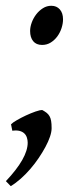

<svg xmlns="http://www.w3.org/2000/svg" viewBox="-29 -489 249 658"><path d="M187 -422.9Q187 -408.2 181.9 -392.6Q176.8 -377 167.5 -364.3Q158.2 -351.6 145 -343.3Q131.8 -335 115.2 -335Q95.2 -335 84.7 -347.9Q74.2 -360.8 74.2 -382.8Q74.2 -396.5 79.8 -411.9Q85.4 -427.2 95.2 -439.9Q105 -452.6 118.2 -460.9Q131.3 -469.2 147 -469.2Q165 -469.2 176 -456.8Q187 -444.3 187 -422.9ZM147.9 -49.8Q147.9 -37.1 142.3 -20.5Q136.7 -3.9 126.7 14.6Q116.7 33.2 103.5 52.7Q90.3 72.3 74.7 90.3Q59.1 108.4 42 123.5Q24.9 138.7 7.8 148.9L-8.8 131.8Q65.9 52.7 65.9 0Q65.9 -8.8 63.2 -17.3Q60.5 -25.9 54.4 -31.7Q48.3 -37.6 38.3 -40.3Q28.3 -43 13.2 -41L8.8 -63Q14.2 -68.8 28.6 -77.1Q43 -85.4 59.8 -93.3Q76.7 -101.1 92.5 -106.7Q108.4 -112.3 116.2 -111.8Q125 -106.9 130.9 -102.3Q136.7 -97.7 140.6 -91.1Q144.5 -84.5 146.2 -74.7Q147.9 -64.9 147.9 -49.8Z"/></svg>

Font: Gentium Plus CyrE
Style: Italic
Weight: 400
Italic angle: -8°
Designer: J. Victor Gaultney, Annie Olsen, Iska Routamaa, Becca Hirsbrunner
Foundry: SIL International
Version: Version 5.000